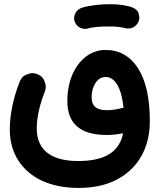

<svg xmlns="http://www.w3.org/2000/svg" viewBox="-20 -633 772 926"><path d="M339.4 -531.2C347.7 -504.4 372.6 -493.7 390.1 -493.7C394.5 -493.7 399.4 -494.1 404.3 -495.6C427.2 -502.9 465.3 -505.4 509.8 -505.4C538.6 -505.4 563.5 -502.4 585 -497.1C589.4 -496.1 593.8 -495.6 598.1 -495.6C610.4 -495.6 628.4 -499 642.6 -519C648.9 -527.8 651.9 -537.1 651.9 -547.4C651.9 -551.8 650.9 -559.1 648.4 -568.8C646 -578.6 637.7 -587.4 623.5 -595.2C596.7 -606.4 557.1 -612.8 509.8 -612.8C462.9 -612.8 411.6 -606.9 375 -595.7C347.2 -586.4 337.4 -562 337.4 -544.9C337.4 -540.5 337.9 -535.6 339.4 -531.2ZM27.3 -8.3C27.3 48.8 41 98.6 68.4 141.1C122.6 225.6 224.1 273.4 358.4 273.4C430.7 273.4 492.7 259.8 543.9 232.9C646.5 178.7 702.6 79.6 702.6 -47.9C702.6 -159.7 683.6 -245.1 645.5 -304.2C607.4 -362.8 555.2 -392.1 489.3 -392.1C454.1 -392.1 422.9 -381.3 395 -360.4C339.4 -317.9 304.7 -241.2 304.7 -145.5C304.7 -33.7 370.6 18.1 496.1 18.1C520 18.1 545.9 15.1 573.7 9.8C555.7 99.6 486.3 143.6 356.9 143.6C231.4 143.6 157.2 93.8 157.2 -13.2C157.2 -74.2 175.3 -138.2 196.3 -191.4C199.2 -199.2 200.7 -207 200.7 -214.8C200.7 -223.6 197.8 -234.4 192.4 -247.1C187 -259.3 175.8 -269 159.7 -275.4C152.3 -278.8 144.5 -280.3 136.7 -280.3C127.9 -280.3 117.2 -277.3 104.5 -272C91.3 -266.6 81.5 -255.4 74.7 -238.8C46.9 -167 27.3 -88.4 27.3 -8.3ZM421.9 -163.6C421.9 -191.4 428.2 -214.4 440.9 -233.4C453.6 -252.4 470.2 -261.7 490.2 -261.7C533.7 -261.7 565.9 -210.9 575.7 -113.3C573.2 -113.3 571.3 -112.8 569.3 -112.3C547.4 -106.4 523.9 -101.6 495.1 -101.6C446.8 -101.6 421.9 -120.1 421.9 -163.6Z"/></svg>

Font: Mikhak
Style: Bold
Weight: 700
Designer: Amin Abedi
Version: Version 3.2